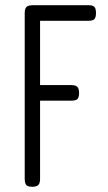

<svg xmlns="http://www.w3.org/2000/svg" viewBox="-20 -707 414 738"><path d="M104 11Q93 11 86.5 8Q80 5 77.5 -2Q75 -9 75 -20V-657Q75 -674 82 -680.5Q89 -687 107 -687H321Q332 -687 338 -684Q344 -681 346.5 -674.5Q349 -668 349 -656Q349 -645 346 -638.5Q343 -632 336.5 -629.5Q330 -627 319 -627H134V-380H254Q265 -380 271.5 -377Q278 -374 281 -367.5Q284 -361 284 -349Q284 -338 281 -331.5Q278 -325 271.5 -322.5Q265 -320 253 -320H134V-19Q134 -8 131 -1.5Q128 5 121.5 8Q115 11 104 11Z"/></svg>

Font: Fredoka Condensed Light
Style: Regular
Weight: 300
Width: 3
Designer: Ben Nathan
Foundry: Milena B. Brandão, Ben Nathan
Version: Version 2.001